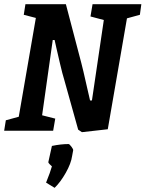

<svg xmlns="http://www.w3.org/2000/svg" viewBox="-27 -627 698 921"><path d="M644 -556 582 -539 490 -7 366 7 348 -5 281 -245Q273 -270 260.5 -323.5Q248 -377 243 -399L235 -435H226L175 -74L238 -58L228 0H-7L1 -50L63 -67L145 -541L87 -556L95 -607H289L363 -325Q371 -295 388 -219L405 -145H414L471 -531L407 -548L417 -607H651ZM194 249Q215 197 222 171Q220 169 212 161.5Q204 154 205 150L222 73Q265 64 302 64Q306 64 315.5 76.5Q325 89 324 94L319 121Q314 157 288.5 202Q263 247 235 274Z"/></svg>

Font: Grenze SemiBold
Style: Italic
Weight: 600
Italic angle: -10°
Designer: Renata Polastri
Foundry: Omnibus-Type
Version: Version 1.002; ttfautohint (v1.8)